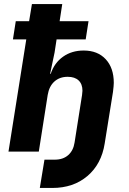

<svg xmlns="http://www.w3.org/2000/svg" viewBox="-20 -750 640 950"><path d="M543 -340Q543 -327 539 -295L498 -40Q482 62 412.5 121Q343 180 239 180H177L200 40H251Q292 40 317.5 17.5Q343 -5 349 -45L386 -280Q388 -294 388 -301Q388 -334 369 -352Q350 -370 315 -370Q275 -370 249 -346.5Q223 -323 216 -280L172 0H22L110 -555H44L58 -645H124L138 -730H288L275 -645H418L404 -555H260L250 -490L228 -385H231Q249 -439 292 -469.5Q335 -500 394 -500Q463 -500 503 -457Q543 -414 543 -340Z"/></svg>

Font: JetBrains Mono Extra Bold
Style: Italic
Weight: 800
Italic angle: -9°
Monospace: yes
Designer: Philipp Nurullin, Konstantin Bulenkov
Foundry: JetBrains
Version: 2.002